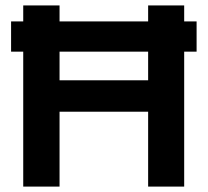

<svg xmlns="http://www.w3.org/2000/svg" viewBox="-20 -690 769 710"><path d="M65.9 -669.9H200.2V-610.8H527.8V-669.9H661.1V-610.8H707V-499H661.1V0H527.8V-276.9H200.2V0H65.9V-499H21V-610.8H65.9ZM200.2 -393.1H527.8V-499H200.2Z"/></svg>

Font: LT Wave Text Bold
Style: Regular
Weight: 700
Designer: Daniel Lyons
Version: Version 2.5 (Glyphs App)